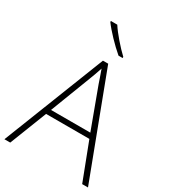

<svg xmlns="http://www.w3.org/2000/svg" viewBox="-225 -1061 1041 1172"><g transform="rotate(30 295.0 -475.0)"><path d="M247 -950H202V-943C234 -899 297 -833 348 -790H377V-798C335 -837 274 -907 247 -950ZM548 0H589L318 -716H281L0 0H41L143 -261H448ZM330 -578 434 -297H157L265 -578C275 -604 288 -638 298 -670C310 -636 323 -600 330 -578Z"/></g></svg>

Font: Noto Sans Gurmukhi ExtraLight
Style: Regular
Weight: 200
Designer: Jelle Bosma - Monotype Design Team
Foundry: Monotype Imaging Inc.
Version: Version 2.004